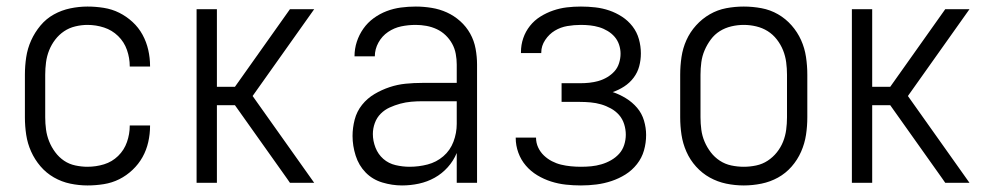

<svg xmlns="http://www.w3.org/2000/svg" viewBox="-20 -558 3040 586"><path d="M247 8Q272 8 297 4Q322 0 344 -11Q366 -22 384.5 -39.5Q403 -57 415 -78.5Q427 -100 432.5 -124.5Q438 -149 438 -174Q438 -174 438 -174.5Q438 -175 438 -175H376Q376 -175 376 -175Q376 -175 376 -174Q376 -149 367.5 -124.5Q359 -100 340.5 -82Q322 -64 297.5 -56.5Q273 -49 247 -49Q229 -49 210 -53Q191 -57 175.5 -67.5Q160 -78 148.5 -93.5Q137 -109 130 -126.5Q123 -144 120.5 -162.5Q118 -181 118 -200V-330Q118 -349 120.5 -368Q123 -387 130 -404.5Q137 -422 148.5 -437Q160 -452 175.5 -462.5Q191 -473 210 -477.5Q229 -482 247 -482Q273 -482 297.5 -474Q322 -466 340.5 -448Q359 -430 367.5 -405.5Q376 -381 376 -356Q376 -356 376 -355.5Q376 -355 376 -355H438Q438 -355 438 -355.5Q438 -356 438 -357Q438 -381 432.5 -405.5Q427 -430 415 -452Q403 -474 384.5 -491Q366 -508 344 -519Q322 -530 297 -534Q272 -538 247 -538Q221 -538 194.5 -532.5Q168 -527 144.5 -514Q121 -501 103.5 -480Q86 -459 75 -434.5Q64 -410 60 -383.5Q56 -357 56 -330V-200Q56 -173 60 -146.5Q64 -120 75 -95.5Q86 -71 103.5 -50.5Q121 -30 144.5 -16.5Q168 -3 194.5 2.5Q221 8 247 8Z M580 0H642V-237H697L856 -13L865 0H939L751 -265L939 -530H865L697 -293H642V-530H580Z M1207 8Q1233 8 1258.5 2.5Q1284 -3 1306.5 -15.5Q1329 -28 1346.5 -47.5Q1364 -67 1374 -91V0H1436V-361Q1436 -385 1431.5 -409.5Q1427 -434 1415 -455.5Q1403 -477 1384.5 -493.5Q1366 -510 1344 -520Q1322 -530 1297.5 -534Q1273 -538 1249 -538Q1226 -538 1203.5 -535Q1181 -532 1160 -524Q1139 -516 1120.5 -502.5Q1102 -489 1089 -470.5Q1076 -452 1069 -430.5Q1062 -409 1062 -386H1124Q1124 -408 1135 -428Q1146 -448 1164.5 -460.5Q1183 -473 1204.5 -477.5Q1226 -482 1249 -482Q1265 -482 1281.5 -479Q1298 -476 1313 -469Q1328 -462 1340 -450.5Q1352 -439 1360 -424.5Q1368 -410 1371 -393.5Q1374 -377 1374 -361V-305H1269Q1243 -305 1218 -302.5Q1193 -300 1169 -292Q1145 -284 1123 -271Q1101 -258 1085 -238Q1069 -218 1062.5 -193Q1056 -168 1056 -143Q1056 -113 1065.5 -83Q1075 -53 1096 -31.5Q1117 -10 1147 -1Q1177 8 1207 8ZM1230 -49Q1209 -49 1187.5 -54Q1166 -59 1150 -73Q1134 -87 1126 -107.5Q1118 -128 1118 -149Q1118 -166 1124 -182.5Q1130 -199 1142 -211Q1154 -223 1169.5 -230Q1185 -237 1201.5 -241.5Q1218 -246 1235 -247.5Q1252 -249 1269 -249H1374V-180Q1374 -152 1364 -125.5Q1354 -99 1333 -81Q1312 -63 1285 -56Q1258 -49 1230 -49Z M1753 8Q1777 8 1800.5 5Q1824 2 1846.5 -5.5Q1869 -13 1889 -25.5Q1909 -38 1924 -57Q1939 -76 1945.5 -99Q1952 -122 1952 -146Q1952 -168 1945.5 -190Q1939 -212 1924.5 -229Q1910 -246 1890.5 -258Q1871 -270 1850 -277Q1868 -283 1885 -294Q1902 -305 1914 -321Q1926 -337 1931 -356Q1936 -375 1936 -395Q1936 -417 1930 -438.5Q1924 -460 1910.5 -477.5Q1897 -495 1878.5 -507Q1860 -519 1839.5 -526Q1819 -533 1797 -535.5Q1775 -538 1753 -538Q1731 -538 1710 -535.5Q1689 -533 1668.5 -526Q1648 -519 1629.5 -507.5Q1611 -496 1597.5 -479Q1584 -462 1577 -441.5Q1570 -421 1570 -399Q1570 -398 1570 -397.5Q1570 -397 1570 -396H1632Q1632 -396 1632 -396.5Q1632 -397 1632 -398Q1632 -418 1644 -436Q1656 -454 1673.5 -464.5Q1691 -475 1711.5 -478.5Q1732 -482 1753 -482Q1767 -482 1781 -480.5Q1795 -479 1808.5 -475Q1822 -471 1834.5 -463.5Q1847 -456 1856 -445.5Q1865 -435 1869.5 -421.5Q1874 -408 1874 -394Q1874 -380 1869.5 -365.5Q1865 -351 1855.5 -340.5Q1846 -330 1833.5 -322.5Q1821 -315 1807 -311Q1793 -307 1779 -305.5Q1765 -304 1750 -304H1694V-247H1750Q1766 -247 1782.5 -245.5Q1799 -244 1814.5 -239.5Q1830 -235 1844.5 -227Q1859 -219 1869.5 -207Q1880 -195 1885 -179Q1890 -163 1890 -147Q1890 -131 1885 -115.5Q1880 -100 1869.5 -88.5Q1859 -77 1845 -69Q1831 -61 1815.5 -56.5Q1800 -52 1784.5 -50.5Q1769 -49 1753 -49Q1738 -49 1722.5 -50.5Q1707 -52 1692.5 -55.5Q1678 -59 1664.5 -66Q1651 -73 1640 -83.5Q1629 -94 1622.5 -108Q1616 -122 1616 -138Q1616 -138 1616 -138Q1616 -138 1616 -138H1554Q1554 -138 1554 -137.5Q1554 -137 1554 -137Q1554 -114 1562 -92Q1570 -70 1585 -52.5Q1600 -35 1620 -23Q1640 -11 1662 -4Q1684 3 1707 5.5Q1730 8 1753 8Z M2250 8Q2277 8 2304 2.5Q2331 -3 2354.5 -16Q2378 -29 2396 -49.5Q2414 -70 2425 -95Q2436 -120 2440 -146.5Q2444 -173 2444 -200V-330Q2444 -357 2440 -384Q2436 -411 2425 -435.5Q2414 -460 2396 -480.5Q2378 -501 2354.5 -514.5Q2331 -528 2304 -533Q2277 -538 2250 -538Q2223 -538 2196.5 -533Q2170 -528 2146.5 -514.5Q2123 -501 2104.5 -480.5Q2086 -460 2075 -435.5Q2064 -411 2060 -384Q2056 -357 2056 -330V-200Q2056 -173 2060 -146.5Q2064 -120 2075 -95Q2086 -70 2104.5 -49.5Q2123 -29 2146.5 -16Q2170 -3 2196.5 2.5Q2223 8 2250 8ZM2250 -49Q2231 -49 2212 -53Q2193 -57 2177 -67.5Q2161 -78 2149.5 -93Q2138 -108 2130.5 -125.5Q2123 -143 2120.5 -162Q2118 -181 2118 -200V-330Q2118 -349 2120.5 -368Q2123 -387 2130.5 -404.5Q2138 -422 2149.5 -437.5Q2161 -453 2177 -463Q2193 -473 2212 -477.5Q2231 -482 2250 -482Q2269 -482 2288 -477.5Q2307 -473 2323 -463Q2339 -453 2351 -437.5Q2363 -422 2370 -404.5Q2377 -387 2379.5 -368Q2382 -349 2382 -330V-200Q2382 -181 2379.5 -162Q2377 -143 2370 -125.5Q2363 -108 2351 -93Q2339 -78 2323 -67.5Q2307 -57 2288 -53Q2269 -49 2250 -49Z M2580 0H2642V-237H2697L2856 -13L2865 0H2939L2751 -265L2939 -530H2865L2697 -293H2642V-530H2580Z"/></svg>

Font: Iosevka SS09 Light
Style: Regular
Weight: 300
Monospace: yes
Designer: Belleve Invis
Foundry: Belleve Invis
Version: Version 5.2.1; ttfautohint (v1.8.3)